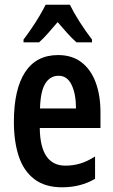

<svg xmlns="http://www.w3.org/2000/svg" viewBox="-20 -786 482 816"><path d="M227 -552Q286 -552 326 -521.5Q366 -491 386.5 -436Q407 -381 407 -309V-242H149Q151 -82 258 -82Q291 -82 321 -91Q351 -100 384 -121V-26Q323 10 244 10Q171 10 125.5 -25Q80 -60 59.5 -122.5Q39 -185 39 -268Q39 -406 86.5 -479Q134 -552 227 -552ZM229 -464Q193 -464 172.5 -431Q152 -398 150 -325H303Q303 -386 284.5 -425Q266 -464 229 -464ZM277 -766Q293 -733 318.5 -693Q344 -653 371 -618V-606H305Q286 -623 266.5 -644.5Q247 -666 225 -692Q203 -666 182.5 -643Q162 -620 146 -606H80V-618Q96 -639 114.5 -666Q133 -693 148.5 -719.5Q164 -746 174 -766Z"/></svg>

Font: Noto Sans ExtraCondensed SemiBold
Style: Regular
Weight: 600
Width: 2
Designer: Monotype Design Team
Foundry: Monotype Imaging Inc.
Version: Version 2.013; ttfautohint (v1.8.4.7-5d5b)